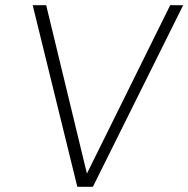

<svg xmlns="http://www.w3.org/2000/svg" viewBox="-20 -720 726 740"><path d="M106 -700H158L315 -51L636 -700H686L338 0H278Z"/></svg>

Font: Retni Sans Light
Style: Italic
Weight: 300
Italic angle: -8°
Designer: Vitaly Kuzmin
Foundry: ParaType Ltd.
Version: Version 1.00;June 10, 2019;FontCreator 11.5.0.2425 64-bit; t